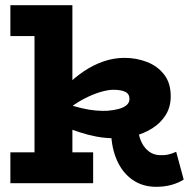

<svg xmlns="http://www.w3.org/2000/svg" viewBox="-20 -706 743 740"><path d="M427 -173Q386 -173 352 -179.5Q318 -186 288 -196Q258 -206 229 -216V-308Q265 -296 295 -289Q325 -282 350 -280Q375 -278 394 -279Q418 -281 437 -286Q456 -291 467.5 -300.5Q479 -310 479 -325Q479 -344 463 -352Q447 -360 416 -360Q397 -360 367.5 -351.5Q338 -343 302.5 -324.5Q267 -306 229 -274L232 -372Q267 -407 303.5 -431.5Q340 -456 379.5 -469.5Q419 -483 460 -483Q506 -483 547 -467Q588 -451 613.5 -417.5Q639 -384 638 -331Q637 -291 617.5 -261Q598 -231 567 -211.5Q536 -192 499 -182.5Q462 -173 427 -173ZM20 0V-119H339V0ZM113 -40V-686H259V-40ZM20 -567V-686H247V-567ZM582 14Q530 14 491.5 -12.5Q453 -39 431.5 -86.5Q410 -134 408 -197H514Q517 -174 527.5 -154Q538 -134 555 -121.5Q572 -109 595 -108Q613 -107 628.5 -110.5Q644 -114 659 -121L688 -14Q668 -1 641 6.5Q614 14 582 14Z"/></svg>

Font: BioRhyme ExtraBold ExtraBold
Style: Regular
Weight: 800
Version: Version 1.600;gftools[0.9.33]